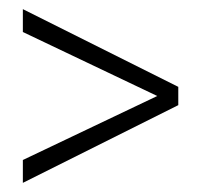

<svg xmlns="http://www.w3.org/2000/svg" viewBox="-20 -510 440 420"><path d="M30 -110V-160L324 -300L30 -440V-490L370 -320V-280Z"/></svg>

Font: Red Rose Light
Style: Regular
Weight: 300
Designer: Jaikishan Patel
Version: Version 1.001; ttfautohint (v1.8.3)